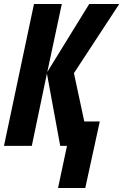

<svg xmlns="http://www.w3.org/2000/svg" viewBox="-23 -734 620 966"><path d="M314 0H280L213 -364L137 0H-3L148 -714H288L215 -372L426 -714H577L349 -366L401 -123H479L406 212H269Z"/></svg>

Font: Noto Sans Display Ex Bold Cond
Style: Italic
Weight: 800
Width: 3
Italic angle: -12°
Designer: Monotype Design team
Foundry: Monotype Imaging Inc.
Version: Version 1.000